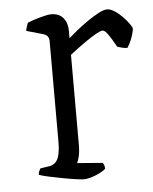

<svg xmlns="http://www.w3.org/2000/svg" viewBox="-43 -537 457 574"><g transform="rotate(-5 185.5 -250.0)"><path d="M186 0Q179 0 161.5 -2.5Q144 -5 123 -9Q102 -13 83 -17Q64 -21 53 -25Q53 -31 55.5 -36.5Q58 -42 60 -44L87 -48Q98 -50 105.5 -57.5Q113 -65 116.5 -80.5Q120 -96 120 -119V-420Q120 -429 116 -434.5Q112 -440 102 -443L53 -457Q54 -465 56.5 -471.5Q59 -478 60 -481Q74 -487 97.5 -493.5Q121 -500 131 -500Q155 -500 167.5 -485Q180 -470 180 -446V-424Q189 -432 205 -445Q221 -458 239 -470.5Q257 -483 273 -491.5Q289 -500 299 -500Q309 -500 321.5 -492Q334 -484 345 -472.5Q356 -461 363.5 -450.5Q371 -440 371 -436Q371 -432 368.5 -422.5Q366 -413 361.5 -402Q357 -391 350 -380Q341 -380 332.5 -382.5Q324 -385 320 -386Q315 -395 307.5 -407.5Q300 -420 293 -429Q286 -438 280 -438Q274 -438 260 -430Q246 -422 230 -411Q214 -400 200 -389.5Q186 -379 180 -374V-105Q180 -83 176.5 -69Q173 -55 170 -50L246 -44Q248 -42 250 -37.5Q252 -33 252 -26Q246 -20 234 -14Q222 -8 209 -4Q196 0 186 0Z"/></g></svg>

Font: Texturina Medium 12pt Thin
Style: Regular
Weight: 250
Version: Version 1.002